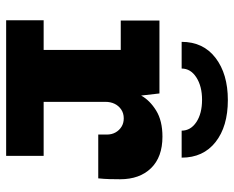

<svg xmlns="http://www.w3.org/2000/svg" viewBox="-90 -690 779 640"><g transform="rotate(90 300.0 -369.5)"><path d="M146 0V-382H48V-511H291L298 -450Q314 -479 348 -500Q382 -521 435 -521Q503 -521 540 -483Q577 -445 577 -380Q577 -362 576.5 -344Q576 -326 574 -307H428V-336Q428 -352 421 -364.5Q414 -377 402 -384.5Q390 -392 374 -392Q357 -392 344.5 -383.5Q332 -375 325.5 -361.5Q319 -348 319 -331V0ZM47 0V-125H499V0ZM119 -585Q119 -657 172.5 -698Q226 -739 313 -739Q401 -739 453 -698Q505 -657 505 -585H415Q415 -615 386.5 -634Q358 -653 312 -653Q267 -653 237.5 -634Q208 -615 208 -585Z"/></g></svg>

Font: Chivo Mono Medium ExtraBold
Style: Regular
Weight: 800
Monospace: yes
Version: Version 1.008